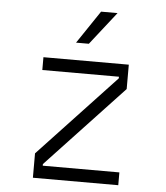

<svg xmlns="http://www.w3.org/2000/svg" viewBox="-57 -891 814 941"><g transform="rotate(5 350.0 -420.0)"><path d="M140 -593H560V-473L183 -71V-63H560V0H140V-120L517 -522V-530H140ZM293 -678 402 -840H483L356 -678Z"/></g></svg>

Font: Martian Mono ExtraLight
Style: Regular
Weight: 200
Monospace: yes
Designer: Roman Shamin
Foundry: Evil Martians
Version: Version 1.000; ttfautohint (v1.8.4.7-5d5b)